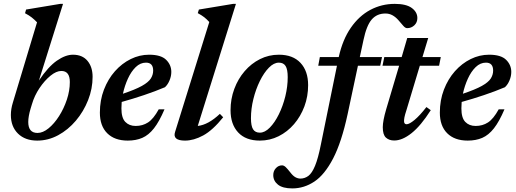

<svg xmlns="http://www.w3.org/2000/svg" viewBox="-20 -732 2732 1016"><path d="M176 -614Q162 -628.5 147.8 -639.8Q133.5 -651 112.5 -662L118 -681.5L298.5 -711.5H313.5L186 -306Q235 -379 280.8 -410.8Q326.5 -442.5 366 -442.5Q416 -442.5 443 -410Q470 -377.5 470 -325.5Q470 -262.5 446.2 -202.2Q422.5 -142 381.5 -93.5Q340.5 -45 287.8 -16.5Q235 12 177 12Q113 12 75.2 -25Q37.5 -62 37.5 -123.5Q37.5 -155 48 -189ZM142 -157.5Q129.5 -115.5 129.5 -86.5Q129.5 -28.5 178.5 -28.5Q207 -28.5 237 -53Q267 -77.5 292.5 -117.5Q318 -157.5 333.8 -204.8Q349.5 -252 349.5 -298Q349.5 -356.5 304.5 -356.5Q278 -356.5 247 -331.2Q216 -306 189 -265.8Q162 -225.5 149 -180.5Z M850.5 -153.5Q823 -89 794.8 -53Q766.5 -17 733 -2.5Q699.5 12 656 12Q586.5 12 547.5 -26.8Q508.5 -65.5 508.5 -136Q508.5 -201.5 530 -257.5Q551.5 -313.5 588.2 -355Q625 -396.5 671.8 -419.5Q718.5 -442.5 769 -442.5Q832 -442.5 859.2 -415.5Q886.5 -388.5 886.5 -351.5Q886.5 -329 877.2 -306.8Q868 -284.5 853 -270.5Q801 -248.5 742.2 -228.8Q683.5 -209 624 -192.5Q622.5 -175 622.5 -158.5Q622.5 -108 643.2 -86.8Q664 -65.5 698 -65.5Q734.5 -65.5 763.2 -84Q792 -102.5 820 -153.5ZM752.5 -400.5Q722.5 -400.5 698.2 -377Q674 -353.5 656.8 -315.8Q639.5 -278 630.5 -236Q696 -258 730.5 -277.2Q765 -296.5 777.8 -316.2Q790.5 -336 790.5 -358.5Q790.5 -400.5 752.5 -400.5Z M1087.5 -615.5Q1074.5 -630 1060.8 -640.8Q1047 -651.5 1026.5 -662.5L1032.5 -681.5L1213.5 -711.5H1228.5L1026.5 -65.5Q1082 -71.5 1143.5 -129.5L1161 -111.5Q1105.5 -42.5 1055.2 -15.2Q1005 12 959 12Q891.5 12 906.5 -34Z M1455.5 -442.5Q1530 -442.5 1570.2 -399.2Q1610.5 -356 1610.5 -281.5Q1610.5 -222 1590.8 -169Q1571 -116 1536 -75.2Q1501 -34.5 1454.5 -11.2Q1408 12 1355 12Q1280.5 12 1240.2 -31.2Q1200 -74.5 1200 -148.5Q1200 -208.5 1219.8 -261.5Q1239.5 -314.5 1274.5 -355.2Q1309.5 -396 1355.8 -419.2Q1402 -442.5 1455.5 -442.5ZM1355 -30Q1381.5 -30 1407.8 -56.8Q1434 -83.5 1455.5 -127Q1477 -170.5 1489.8 -222.2Q1502.5 -274 1502.5 -323.5Q1502.5 -365 1491.2 -382.8Q1480 -400.5 1455.5 -400.5Q1429 -400.5 1402.8 -373.8Q1376.5 -347 1355 -303.2Q1333.5 -259.5 1320.8 -208Q1308 -156.5 1308 -106.5Q1308 -65.5 1319.2 -47.8Q1330.5 -30 1355 -30Z M1819.5 -128Q1787.5 20.5 1742.8 106.5Q1698 192.5 1643.5 228.8Q1589 265 1527 265Q1475.5 265 1450.8 245Q1426 225 1426 194.5Q1426 173 1439.8 158Q1453.5 143 1472.5 143Q1482 143 1491.8 152.2Q1501.5 161.5 1516 180Q1530 198.5 1543.2 205.8Q1556.5 213 1569.5 213Q1592.5 213 1611.8 198.8Q1631 184.5 1647.2 145.2Q1663.5 106 1678 32.5L1763 -384H1664L1672.5 -430H1772.5Q1793 -522.5 1836.5 -585.2Q1880 -648 1939.8 -679.8Q1999.5 -711.5 2069 -711.5Q2129.5 -711.5 2159 -689.8Q2188.5 -668 2188.5 -636.5Q2188.5 -613 2172.5 -598Q2156.5 -583 2134.5 -583Q2124.5 -583 2113.5 -596Q2102.5 -609 2088 -625.5Q2073.5 -642 2056.8 -651.2Q2040 -660.5 2019.5 -660.5Q1974.5 -660.5 1947 -628.8Q1919.5 -597 1903.5 -520.5L1884 -430H2001.5L1992 -384H1874Z M2131.5 -151.5Q2122.5 -124 2120.2 -111.5Q2118 -99 2118 -91.5Q2118 -74.5 2131.5 -74.5Q2146 -74.5 2173.8 -97.5Q2201.5 -120.5 2236.5 -165.5L2259.5 -149Q2207 -66.5 2158 -27.5Q2109 11.5 2066 11.5Q2039 11.5 2022.2 -3.8Q2005.5 -19 2005.5 -59Q2005.5 -75 2010 -99Q2014.5 -123 2023.5 -153.5L2092 -384H2004L2013.5 -430H2105.5L2135 -531H2246L2215.5 -430H2312.5L2303.5 -384H2201.5Z M2649.5 -153.5Q2622 -89 2593.8 -53Q2565.5 -17 2532 -2.5Q2498.5 12 2455 12Q2385.5 12 2346.5 -26.8Q2307.5 -65.5 2307.5 -136Q2307.5 -201.5 2329 -257.5Q2350.5 -313.5 2387.2 -355Q2424 -396.5 2470.8 -419.5Q2517.5 -442.5 2568 -442.5Q2631 -442.5 2658.2 -415.5Q2685.5 -388.5 2685.5 -351.5Q2685.5 -329 2676.2 -306.8Q2667 -284.5 2652 -270.5Q2600 -248.5 2541.2 -228.8Q2482.5 -209 2423 -192.5Q2421.5 -175 2421.5 -158.5Q2421.5 -108 2442.2 -86.8Q2463 -65.5 2497 -65.5Q2533.5 -65.5 2562.2 -84Q2591 -102.5 2619 -153.5ZM2551.5 -400.5Q2521.5 -400.5 2497.2 -377Q2473 -353.5 2455.8 -315.8Q2438.5 -278 2429.5 -236Q2495 -258 2529.5 -277.2Q2564 -296.5 2576.8 -316.2Q2589.5 -336 2589.5 -358.5Q2589.5 -400.5 2551.5 -400.5Z"/></svg>

Font: Newsreader 16pt SemiBold
Style: Italic
Weight: 600
Italic angle: -17°
Designer: Hugues Gentile
Foundry: Production Type
Version: Version 1.003; ttfautohint (v1.8.3)